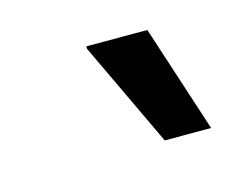

<svg xmlns="http://www.w3.org/2000/svg" viewBox="-38 -771 275 228"><g transform="rotate(-15 99.5 -657.0)"><path d="M142 -591 81 -720V-723H156L199 -591Z"/></g></svg>

Font: Archivo Condensed
Style: Italic
Weight: 400
Width: 3
Italic angle: -10°
Designer: Hector Gatti
Foundry: Omnibus-Type
Version: Version 2.001